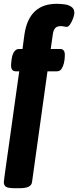

<svg xmlns="http://www.w3.org/2000/svg" viewBox="-33 -780 410 1007"><path d="M264 -760Q282 -760 303.5 -757.5Q325 -755 341 -744.5Q357 -734 357 -711Q357 -703 351 -685.5Q345 -668 335.5 -653.5Q326 -639 316 -639Q311 -639 302.5 -641Q294 -643 286 -643Q266 -643 256.5 -632.5Q247 -622 244 -600L233 -523H283Q307 -523 307 -492Q307 -491 306.5 -478Q306 -465 302 -448Q298 -431 289.5 -418.5Q281 -406 266 -406H216L135 175Q133 191 117.5 199Q102 207 71 207H43Q9 207 -2 199.5Q-13 192 -13 175Q-13 172 -9 142Q-5 112 2 63Q9 14 17.5 -46.5Q26 -107 35 -171.5Q44 -236 52.5 -297Q61 -358 68 -406H50Q25 -406 25 -437Q25 -439 26 -452.5Q27 -466 30.5 -482.5Q34 -499 43 -511Q52 -523 67 -523H85L95 -598Q101 -640 115 -670.5Q129 -701 150.5 -721Q172 -741 200.5 -750.5Q229 -760 264 -760Z"/></svg>

Font: Asap VF Beta
Style: Regular
Weight: 400
Designer: Pablo Cosgaya
Foundry: Pablo Cosgaya
Version: Version 1.007